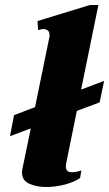

<svg xmlns="http://www.w3.org/2000/svg" viewBox="-20 -737 436 767"><path d="M244 -83Q243 -79 243 -72Q243 -49 267 -49Q284 -49 305 -56L300 -26Q275 -9 238 0.5Q201 10 165 10Q126 10 97 -3Q68 -16 68 -47Q68 -55 69 -60L103 -224L20 -193L36 -277L120 -309L177 -587Q178 -590 178 -596Q178 -610 170.5 -615.5Q163 -621 153 -621Q149 -621 132 -617L130 -653L339 -717H373L304 -379L396 -414L378 -328L287 -294Z"/></svg>

Font: Taviraj
Style: Bold Italic
Weight: 700
Italic angle: -12°
Designer: Katatrad Team
Foundry: CadsonDemak
Version: Version 1.001